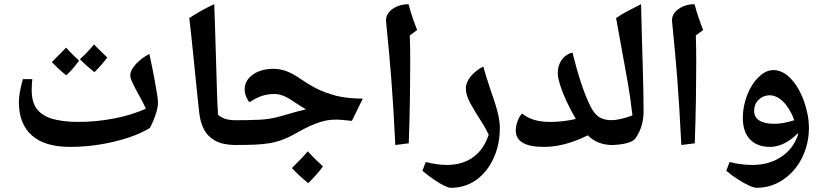

<svg xmlns="http://www.w3.org/2000/svg" viewBox="-20 -700 3927 915"><path d="M314 0Q193 0 131.5 -55Q70 -110 70 -213Q70 -256 89 -323H134Q133 -319 132 -301Q131 -283 131 -273Q131 -215 153.5 -183.5Q176 -152 224 -135Q248 -128 280 -123.5Q312 -119 351 -119Q438 -119 522 -135Q606 -151 675 -182Q665 -205 649.5 -233.5Q634 -262 625 -278Q615 -298 608 -313.5Q601 -329 601 -342Q601 -366 628 -395Q655 -424 692 -443Q708 -368 716.5 -321Q725 -274 729 -248.5Q733 -223 733 -211Q733 -188 721.5 -153.5Q710 -119 694 -90Q650 -63 588.5 -43Q527 -23 456.5 -11.5Q386 0 314 0ZM430 -356Q409 -373 392 -388Q375 -403 361 -418Q380 -435 396.5 -452.5Q413 -470 428 -488Q437 -478 453 -463Q469 -448 491 -426Q464 -389 430 -356ZM296 -341Q274 -358 257 -374Q240 -390 227 -404Q244 -421 261 -438.5Q278 -456 295 -473Q304 -463 319.5 -447Q335 -431 357 -411Q344 -393 329 -375.5Q314 -358 296 -341Z M1103 -9Q1043 -9 1006.5 -29Q970 -49 952.5 -82.5Q935 -116 930 -159Q928 -178 923 -222.5Q918 -267 912.5 -324Q907 -381 901 -439Q895 -497 890 -544Q885 -591 882 -614Q911 -633 940.5 -649.5Q970 -666 1001 -680Q1004 -605 1006 -530.5Q1008 -456 1010.5 -381Q1013 -306 1015 -231L1019 -153Q1037 -138 1057 -132.5Q1077 -127 1105 -127Q1111 -127 1111 -119V-17Q1111 -9 1103 -9Z M1094 -9Q1086 -9 1086 -17V-119Q1086 -127 1094 -127Q1167 -127 1218 -129.5Q1269 -132 1317 -146Q1360 -159 1390.5 -167Q1421 -175 1438 -179Q1424 -187 1410.5 -195.5Q1397 -204 1384 -213Q1352 -235 1330.5 -243.5Q1309 -252 1287 -252Q1257 -252 1230 -243.5Q1203 -235 1169 -213Q1160 -222 1153 -239.5Q1146 -257 1146 -273Q1146 -317 1185 -344.5Q1224 -372 1283 -372Q1315 -372 1344.5 -361Q1374 -350 1411 -325Q1456 -294 1494 -275.5Q1532 -257 1584 -243Q1610 -237 1641 -233.5Q1672 -230 1709 -230L1657 -124Q1626 -127 1605.5 -129Q1585 -131 1557 -129Q1534 -127 1508 -119Q1482 -111 1456 -99Q1430 -87 1405 -73Q1366 -50 1333.5 -37Q1301 -24 1267 -18Q1233 -12 1191.5 -10.5Q1150 -9 1094 -9ZM1449 173Q1422 151 1403 133Q1384 115 1371 101Q1391 81 1410 61.5Q1429 42 1447 21Q1473 51 1519 93Q1508 109 1490 129.5Q1472 150 1449 173Z M1864 -9Q1859 -112 1854 -190Q1849 -268 1844 -333.5Q1839 -399 1833 -461Q1827 -523 1820 -595Q1817 -620 1831.5 -639Q1846 -658 1871.5 -669Q1897 -680 1927 -680Q1935 -649 1945.5 -618Q1956 -587 1968 -557L1933 -531Q1935 -476 1935 -399.5Q1935 -323 1933.5 -227Q1932 -131 1928 -17Z M2129 195Q2118 195 2097 185Q2076 175 2049 156.5Q2022 138 1993 114L2009 72Q2036 79 2061.5 82.5Q2087 86 2110 86Q2184 86 2235 49Q2286 12 2309 -58Q2302 -73 2293.5 -88.5Q2285 -104 2275 -119Q2246 -164 2223 -205Q2200 -246 2200 -278Q2200 -307 2223 -335.5Q2246 -364 2283 -383Q2289 -362 2297.5 -334Q2306 -306 2315.5 -278.5Q2325 -251 2332 -230Q2345 -193 2353.5 -157Q2362 -121 2362 -89Q2362 -11 2332 54.5Q2302 120 2249 158Q2196 195 2129 195Z M2572 0Q2438 0 2438 -78Q2438 -99 2446.5 -122.5Q2455 -146 2468 -159Q2493 -139 2525 -129Q2557 -119 2604 -119Q2633 -119 2663 -122.5Q2693 -126 2724 -133Q2698 -178 2678.5 -220.5Q2659 -263 2648.5 -297.5Q2638 -332 2638 -351Q2638 -387 2656 -413.5Q2674 -440 2708 -450Q2728 -369 2749 -305.5Q2770 -242 2793 -195Q2812 -157 2835 -142Q2858 -127 2898 -127Q2906 -127 2906 -119V-17Q2906 -9 2898 -9Q2863 -9 2833.5 -20.5Q2804 -32 2781 -55Q2671 0 2572 0Z M2889 -9Q2881 -9 2881 -17V-119Q2881 -127 2889 -127Q2933 -127 2994 -150Q2990 -179 2986.5 -208.5Q2983 -238 2978 -267Q2974 -296 2958 -382.5Q2942 -469 2916 -614Q2942 -632 2972.5 -648Q3003 -664 3035 -680Q3037 -598 3039 -524.5Q3041 -451 3043 -387Q3045 -323 3046 -268.5Q3047 -214 3047 -167Q3047 -133 3037.5 -101Q3028 -69 3008 -40Q2998 -26 2965.5 -17.5Q2933 -9 2889 -9Z M3227 -9Q3222 -112 3217 -190Q3212 -268 3207 -333.5Q3202 -399 3196 -461Q3190 -523 3183 -595Q3180 -620 3194.5 -639Q3209 -658 3234.5 -669Q3260 -680 3290 -680Q3298 -649 3308.5 -618Q3319 -587 3331 -557L3296 -531Q3298 -476 3298 -399.5Q3298 -323 3296.5 -227Q3295 -131 3291 -17Z M3585 195Q3573 195 3548 183.5Q3523 172 3494.5 153.5Q3466 135 3441 114L3457 72Q3484 79 3511.5 82.5Q3539 86 3567 86Q3645 86 3703 47.5Q3761 9 3783 -58L3782 -65Q3753 -35 3719 -17.5Q3685 0 3650 0Q3588 0 3554 -36Q3520 -72 3520 -138Q3520 -194 3541 -247.5Q3562 -301 3596 -333Q3629 -366 3666 -366Q3709 -366 3747.5 -326.5Q3786 -287 3811 -219Q3823 -185 3829 -153Q3835 -121 3835 -89Q3835 -39 3820 8Q3805 55 3777.5 93Q3750 131 3711 157Q3654 195 3585 195ZM3670 -110Q3693 -110 3716.5 -114.5Q3740 -119 3765 -127Q3756 -155 3737 -184.5Q3718 -214 3695 -230Q3671 -246 3649 -246Q3624 -246 3605 -232.5Q3586 -219 3578 -198Q3574 -186 3574 -171Q3574 -141 3599 -125.5Q3624 -110 3670 -110Z"/></svg>

Font: Noto Naskh Arabic
Style: Bold
Weight: 700
Designer: Monotype Design Team, David Williams, Mohamad Dakak and Nizar Qandah
Foundry: Monotype Imaging Inc.
Version: Version 2.016